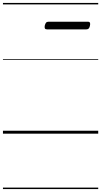

<svg xmlns="http://www.w3.org/2000/svg" viewBox="-20 -905 685 1300"><path d="M299 -706Q287 -706 284 -712.5Q281 -719 283 -731Q286 -744 291.5 -751Q297 -758 309 -758H574Q586 -758 589 -751Q592 -744 589 -731Q587 -719 581 -712.5Q575 -706 564 -706ZM0 365H645V375H0ZM0 -20H645V0H0ZM0 -505H645V-500H0ZM0 -885H645V-875H0Z"/></svg>

Font: Playwrite AT Guides
Style: Italic
Weight: 400
Italic angle: -13.0072°
Designer: Veronika Burian, José Scaglione
Foundry: TypeTogether
Version: Version 1.002